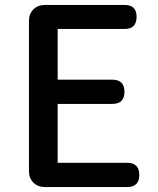

<svg xmlns="http://www.w3.org/2000/svg" viewBox="-20 -756 640 776"><path d="M162 0Q133 0 115 -18Q97 -36 97 -65V-671Q97 -700 115 -718Q133 -736 162 -736H484Q532 -736 532 -688Q532 -639 484 -639H213V-434H434Q483 -434 483 -385Q483 -336 434 -336H213V-98H494Q543 -98 543 -49Q543 0 494 0H320Z"/></svg>

Font: GenSenRounded TW M
Style: Regular
Weight: 500
Version: Version 1.501;PS 1;hotconv 16.6.51;makeotf.lib2.5.65220